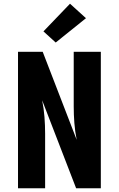

<svg xmlns="http://www.w3.org/2000/svg" viewBox="-20 -1014 640 1034"><path d="M77 0V-735H210L393 -261Q384 -306 380.5 -351Q377 -396 377 -441V-735H523V0H390L207 -474Q216 -429 219.5 -384Q223 -339 223 -294V0ZM280 -785 214 -845 357 -994 443 -916Z"/></svg>

Font: Iosevka Curly Heavy Extended
Style: Regular
Weight: 900
Width: 7
Monospace: yes
Designer: Belleve Invis
Foundry: Belleve Invis
Version: Version 11.1.0; ttfautohint (v1.8.3)